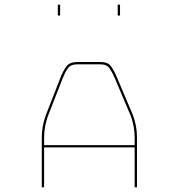

<svg xmlns="http://www.w3.org/2000/svg" viewBox="-20 -897 770 827"><path d="M170 -303V-272H560V-303Q560 -330 555.5 -353Q551 -376 544 -396L475 -559Q464 -585 452 -602.5Q440 -620 412 -620H314Q284 -620 272 -602.5Q260 -585 250 -560L186 -396Q179 -376 174.5 -353Q170 -330 170 -303ZM560 -90V-262H170V-90H160V-303Q160 -331 164.5 -354.5Q169 -378 177 -400L241 -564Q252 -592 266 -611Q280 -630 314 -630H412Q445 -630 458.5 -611Q472 -592 484 -563L553 -400Q561 -378 565.5 -354.5Q570 -331 570 -303V-90ZM239 -830H229V-877H239ZM497 -830H487V-877H497Z"/></svg>

Font: Bungee Hairline
Style: Regular
Weight: 400
Designer: David Jonathan Ross
Foundry: David Jonathan Ross
Version: Version 1.000;PS 1.0;hotconv 1.0.72;makeotf.lib2.5.5900